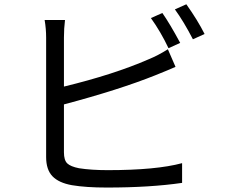

<svg xmlns="http://www.w3.org/2000/svg" viewBox="-20 -842 1040 884"><path d="M809.6 -644.5 755.9 -620.1Q719.7 -696.3 674.8 -758.8L727.5 -782.2Q761.7 -733.4 809.6 -644.5ZM274.4 -361.3V-140.6Q274.4 -104.5 289.6 -89.8Q304.7 -75.2 343.8 -67.4Q400.4 -58.6 475.6 -58.6Q699.2 -58.6 818.4 -90.8V0Q670.9 21.5 471.7 21.5Q376 21.5 311.5 10.7Q251 0 221.7 -30.3Q192.4 -60.5 192.4 -119.1V-668.9Q192.4 -709 185.5 -750H279.3Q274.4 -710.9 274.4 -668.9V-443.4Q503.9 -499 665 -569.3Q708 -586.9 752.9 -615.2L788.1 -534.2Q786.1 -533.2 749.5 -517.6Q712.9 -502 694.3 -495.1Q528.3 -428.7 274.4 -361.3ZM785.2 -798.8 837.9 -822.3Q890.6 -748 921.9 -685.5L868.2 -661.1Q825.2 -744.1 785.2 -798.8Z"/></svg>

Font: Nasu
Style: Regular
Weight: 400
Designer: Ryoko NISHIZUKA (kana &amp; ideographs); Paul D. Hunt (Latin, Greek &amp; Cyrillic); Wenlong ZHANG (bopomofo); Sandoll C
Version: Version 2014.1215